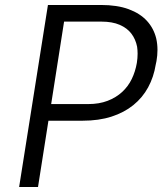

<svg xmlns="http://www.w3.org/2000/svg" viewBox="-20 -753 670 773"><path d="M57 0 173 -733H386Q452 -733 498 -716Q544 -699 571.5 -669Q599 -639 609 -598Q614 -576 614 -552Q614 -530 610 -507L607 -493Q599 -443 576.5 -401.5Q554 -360 517 -330Q480 -300 429 -283.5Q378 -267 312 -267H175L133 0ZM238 -666 186 -334H335Q379 -334 413 -347Q447 -360 471.5 -382.5Q496 -405 510.5 -435Q525 -465 531 -500Q534 -519 534 -537Q534 -551 532 -565Q526 -595 509 -617.5Q492 -640 462 -653Q432 -666 388 -666Z"/></svg>

Font: Sora Light
Style: Italic
Weight: 300
Designer: Jonathan Barnbrook, Juli√°n Moncada
Version: Version 1.000